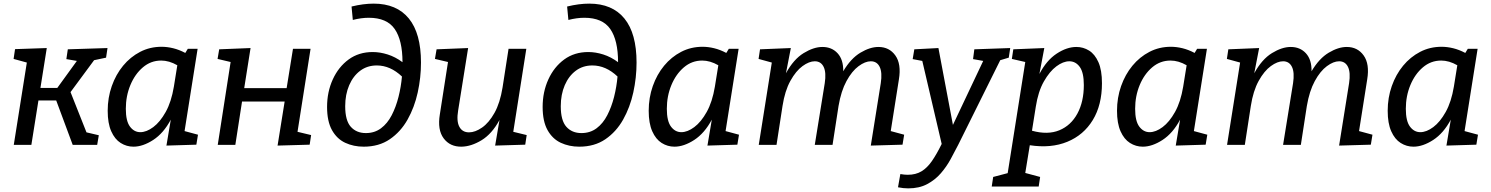

<svg xmlns="http://www.w3.org/2000/svg" viewBox="-20 -799 8225 1059"><path d="M56 0 128 -454 55 -474 63 -528 238 -534 203 -314H296L404 -463L346 -473L354 -527L573 -534L565 -481L499 -467L369 -291L457 -69L525 -53L516 0H381L290 -245H192L153 0Z M716 10Q678 10 645.5 -10.5Q613 -31 593.5 -75Q574 -119 574 -188Q574 -260 596.5 -324Q619 -388 659 -436.5Q699 -485 753 -513Q807 -541 871 -541Q902 -541 935 -533Q968 -525 1002 -507L1016 -530H1070L998 -76L1072 -56L1063 -1L898 4L922 -139Q882 -64 825 -27Q768 10 716 10ZM754 -70Q788 -70 825.5 -98Q863 -126 894 -181.5Q925 -237 939 -321L958 -439Q913 -465 869 -465Q812 -465 768 -427.5Q724 -390 699 -329.5Q674 -269 674 -199Q674 -131 697 -100.5Q720 -70 754 -70Z M1181 0 1252 -457 1180 -474 1189 -527 1362 -534 1327 -313H1561L1596 -530H1693L1621 -72L1696 -54L1688 -1L1511 4L1550 -239H1315L1278 0Z M1986 10Q1930 10 1884 -11.5Q1838 -33 1811 -81.5Q1784 -130 1784 -209Q1784 -292 1815.5 -361Q1847 -430 1903 -471Q1959 -512 2036 -512Q2076 -512 2118.5 -498.5Q2161 -485 2200 -456Q2200 -577 2157 -639Q2114 -701 2014 -701Q1973 -701 1926 -689L1919 -763Q1984 -779 2041 -779Q2168 -779 2235 -697Q2302 -615 2302 -454Q2302 -371 2284 -289Q2266 -207 2228 -139.5Q2190 -72 2130 -31Q2070 10 1986 10ZM1884 -213Q1884 -134 1915 -99.5Q1946 -65 1998 -65Q2046 -65 2081.5 -91.5Q2117 -118 2140.5 -163.5Q2164 -209 2178 -264.5Q2192 -320 2197 -377Q2133 -438 2058 -438Q2006 -438 1967 -409Q1928 -380 1906 -329Q1884 -278 1884 -213Z M2526 10Q2462 11 2427 -36Q2392 -83 2406 -168L2451 -457L2379 -474L2388 -527L2562 -534L2507 -190Q2497 -131 2513.5 -100Q2530 -69 2567 -69Q2601 -69 2639 -95.5Q2677 -122 2707.5 -176.5Q2738 -231 2752 -317L2785 -530H2883L2811 -72L2885 -54L2877 -1L2711 4L2735 -137Q2693 -60 2636 -25.5Q2579 9 2526 10Z M3175 10Q3119 10 3073 -11.5Q3027 -33 3000 -81.5Q2973 -130 2973 -209Q2973 -292 3004.5 -361Q3036 -430 3092 -471Q3148 -512 3225 -512Q3265 -512 3307.5 -498.5Q3350 -485 3389 -456Q3389 -577 3346 -639Q3303 -701 3203 -701Q3162 -701 3115 -689L3108 -763Q3173 -779 3230 -779Q3357 -779 3424 -697Q3491 -615 3491 -454Q3491 -371 3473 -289Q3455 -207 3417 -139.5Q3379 -72 3319 -31Q3259 10 3175 10ZM3073 -213Q3073 -134 3104 -99.5Q3135 -65 3187 -65Q3235 -65 3270.5 -91.5Q3306 -118 3329.5 -163.5Q3353 -209 3367 -264.5Q3381 -320 3386 -377Q3322 -438 3247 -438Q3195 -438 3156 -409Q3117 -380 3095 -329Q3073 -278 3073 -213Z M3700 10Q3662 10 3629.5 -10.5Q3597 -31 3577.5 -75Q3558 -119 3558 -188Q3558 -260 3580.5 -324Q3603 -388 3643 -436.5Q3683 -485 3737 -513Q3791 -541 3855 -541Q3886 -541 3919 -533Q3952 -525 3986 -507L4000 -530H4054L3982 -76L4056 -56L4047 -1L3882 4L3906 -139Q3866 -64 3809 -27Q3752 10 3700 10ZM3738 -70Q3772 -70 3809.5 -98Q3847 -126 3878 -181.5Q3909 -237 3923 -321L3942 -439Q3897 -465 3853 -465Q3796 -465 3752 -427.5Q3708 -390 3683 -329.5Q3658 -269 3658 -199Q3658 -131 3681 -100.5Q3704 -70 3738 -70Z M4783 4 4838 -340Q4847 -399 4832 -430Q4817 -461 4783 -461Q4752 -461 4715.5 -434Q4679 -407 4649 -352Q4619 -297 4605 -214L4572 0H4474L4529 -340Q4538 -399 4523 -430Q4508 -461 4474 -461Q4443 -461 4406.5 -434.5Q4370 -408 4339.5 -353Q4309 -298 4296 -214L4263 0H4165L4237 -454L4164 -474L4172 -527L4342 -534L4315 -395Q4357 -472 4412.5 -506Q4468 -540 4516 -540Q4568 -540 4600 -505Q4632 -470 4631 -406Q4673 -477 4726 -508.5Q4779 -540 4825 -540Q4885 -540 4918.5 -493Q4952 -446 4938 -361L4893 -76L4967 -56L4958 -1Z M4933 234 4946 161Q4957 163 4967 164Q4977 165 4987 165Q5031 165 5062.5 146Q5094 127 5120 89.5Q5146 52 5174 -5L5067 -463L5014 -473L5023 -527L5156 -534L5236 -110L5403 -463L5347 -473L5354 -527L5552 -534L5544 -481L5497 -467L5265 0Q5246 37 5223.5 78.5Q5201 120 5169.5 156.5Q5138 193 5094 216.5Q5050 240 4989 240Q4963 240 4933 234Z M5450 230 5458 177 5538 156 5635 -457 5561 -474 5569 -527 5740 -534 5713 -391Q5752 -466 5808 -503Q5864 -540 5917 -540Q5955 -540 5987 -520Q6019 -500 6038.5 -456Q6058 -412 6058 -340Q6058 -220 6007.5 -137Q5957 -54 5867 -17Q5777 20 5660 2L5635 155L5717 177L5709 230ZM5693 -210 5672 -78Q5759 -54 5823 -80.5Q5887 -107 5922.5 -172.5Q5958 -238 5958 -330Q5958 -399 5935.5 -430Q5913 -461 5878 -461Q5844 -461 5806.5 -433Q5769 -405 5737.5 -349.5Q5706 -294 5693 -210Z M6283 10Q6245 10 6212.5 -10.5Q6180 -31 6160.5 -75Q6141 -119 6141 -188Q6141 -260 6163.5 -324Q6186 -388 6226 -436.5Q6266 -485 6320 -513Q6374 -541 6438 -541Q6469 -541 6502 -533Q6535 -525 6569 -507L6583 -530H6637L6565 -76L6639 -56L6630 -1L6465 4L6489 -139Q6449 -64 6392 -27Q6335 10 6283 10ZM6321 -70Q6355 -70 6392.5 -98Q6430 -126 6461 -181.5Q6492 -237 6506 -321L6525 -439Q6480 -465 6436 -465Q6379 -465 6335 -427.5Q6291 -390 6266 -329.5Q6241 -269 6241 -199Q6241 -131 6264 -100.5Q6287 -70 6321 -70Z M7366 4 7421 -340Q7430 -399 7415 -430Q7400 -461 7366 -461Q7335 -461 7298.5 -434Q7262 -407 7232 -352Q7202 -297 7188 -214L7155 0H7057L7112 -340Q7121 -399 7106 -430Q7091 -461 7057 -461Q7026 -461 6989.5 -434.5Q6953 -408 6922.5 -353Q6892 -298 6879 -214L6846 0H6748L6820 -454L6747 -474L6755 -527L6925 -534L6898 -395Q6940 -472 6995.5 -506Q7051 -540 7099 -540Q7151 -540 7183 -505Q7215 -470 7214 -406Q7256 -477 7309 -508.5Q7362 -540 7408 -540Q7468 -540 7501.5 -493Q7535 -446 7521 -361L7476 -76L7550 -56L7541 -1Z M7776 10Q7738 10 7705.5 -10.5Q7673 -31 7653.5 -75Q7634 -119 7634 -188Q7634 -260 7656.5 -324Q7679 -388 7719 -436.5Q7759 -485 7813 -513Q7867 -541 7931 -541Q7962 -541 7995 -533Q8028 -525 8062 -507L8076 -530H8130L8058 -76L8132 -56L8123 -1L7958 4L7982 -139Q7942 -64 7885 -27Q7828 10 7776 10ZM7814 -70Q7848 -70 7885.5 -98Q7923 -126 7954 -181.5Q7985 -237 7999 -321L8018 -439Q7973 -465 7929 -465Q7872 -465 7828 -427.5Q7784 -390 7759 -329.5Q7734 -269 7734 -199Q7734 -131 7757 -100.5Q7780 -70 7814 -70Z"/></svg>

Font: Bitter Medium
Style: Italic
Weight: 500
Italic angle: -9°
Designer: Sol Matas, and Bitter project Authors
Foundry: Sol Matas
Version: Version 2.001